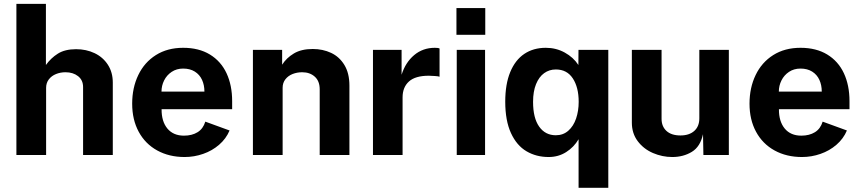

<svg xmlns="http://www.w3.org/2000/svg" viewBox="-20 -780 4336 966"><path d="M62.5 -760.5H211V-453Q235.5 -487.5 271 -510Q306.5 -532.5 363 -532.5Q414 -532.5 456 -512.5Q498 -492.5 522.8 -454.2Q547.5 -416 547.5 -364.5V0H398V-342Q398 -377 372.8 -396.8Q347.5 -416.5 309.5 -416.5Q284 -416.5 261.8 -407.5Q239.5 -398.5 225.8 -380.8Q212 -363 212 -338V0H62.5Z M901.5 -539.5Q980.5 -539.5 1036 -505.8Q1091.5 -472 1119.8 -411.5Q1148 -351 1148 -271V-230.5H793Q792.5 -169 822.2 -133.2Q852 -97.5 905.5 -97.5Q946 -97.5 974 -114.8Q1002 -132 1013 -168L1135 -123.5Q1117.5 -82 1082.5 -51.8Q1047.5 -21.5 1002.2 -5.8Q957 10 909 10Q831 10 771 -23Q711 -56 678 -116.8Q645 -177.5 645 -258.5Q645 -338.5 675.8 -402.5Q706.5 -466.5 764.5 -503Q822.5 -539.5 901.5 -539.5ZM1008.5 -319Q1008.5 -352 996.5 -378.2Q984.5 -404.5 960.2 -419.8Q936 -435 901.5 -435Q868.5 -435 843.8 -418.5Q819 -402 805.8 -375.5Q792.5 -349 792.5 -319Z M1252.5 -529H1399.5V-454.5Q1421 -488.5 1458.5 -511Q1496 -533.5 1553.5 -533.5Q1604 -533.5 1645.8 -514Q1687.5 -494.5 1712.8 -453Q1738 -411.5 1738 -349V0H1588.5V-330.5Q1588.5 -372 1563.8 -394.2Q1539 -416.5 1500.5 -416.5Q1475 -416.5 1452.5 -407.8Q1430 -399 1416 -381.2Q1402 -363.5 1402 -338.5V0H1252.5Z M1856.5 -529H2000.5V-404Q2020 -466 2063.8 -502.8Q2107.5 -539.5 2168 -539.5Q2185 -539.5 2191.5 -536V-394Q2185.5 -396.5 2168.5 -397.5Q2152 -399 2137.5 -399Q2069.5 -399 2037.5 -370Q2005.5 -341 2005.5 -290V0H1856.5Z M2420.5 0H2278V-529H2420.5ZM2276.5 -739.5H2421.5V-605H2276.5Z M2891 165V-79.5Q2867.5 -39.5 2828.5 -14.8Q2789.5 10 2740.5 10Q2678 10 2628.8 -19Q2579.5 -48 2550.8 -110.5Q2522 -173 2522 -268.5Q2522 -356.5 2547 -417.2Q2572 -478 2617.8 -508.8Q2663.5 -539.5 2726 -539.5Q2778 -539.5 2821.5 -515.5Q2865 -491.5 2890 -453L2890.5 -529H3040.5V165ZM2776.5 -99.5Q2813.5 -99.5 2839.5 -122.5Q2865.5 -145.5 2878.5 -183.8Q2891.5 -222 2891.5 -267.5Q2891.5 -340.5 2862 -385.5Q2832.5 -430.5 2776.5 -430.5Q2743.5 -430.5 2717.8 -412Q2692 -393.5 2677 -356.8Q2662 -320 2662 -267.5Q2662 -186 2692.8 -142.8Q2723.5 -99.5 2776.5 -99.5Z M3159 -163V-529H3308.5V-182Q3308.5 -144 3333.2 -121.2Q3358 -98.5 3403.5 -98.5Q3447.5 -98.5 3473 -121.2Q3498.5 -144 3498.5 -184.5V-529H3647V0H3519L3517 -105Q3503.5 -42 3460.8 -16Q3418 10 3362.5 10Q3312 10 3265 -10.2Q3218 -30.5 3188.5 -69.8Q3159 -109 3159 -163Z M4007.5 -539.5Q4086.5 -539.5 4142 -505.8Q4197.5 -472 4225.8 -411.5Q4254 -351 4254 -271V-230.5H3899Q3898.5 -169 3928.2 -133.2Q3958 -97.5 4011.5 -97.5Q4052 -97.5 4080 -114.8Q4108 -132 4119 -168L4241 -123.5Q4223.5 -82 4188.5 -51.8Q4153.5 -21.5 4108.2 -5.8Q4063 10 4015 10Q3937 10 3877 -23Q3817 -56 3784 -116.8Q3751 -177.5 3751 -258.5Q3751 -338.5 3781.8 -402.5Q3812.5 -466.5 3870.5 -503Q3928.5 -539.5 4007.5 -539.5ZM4114.5 -319Q4114.5 -352 4102.5 -378.2Q4090.5 -404.5 4066.2 -419.8Q4042 -435 4007.5 -435Q3974.5 -435 3949.8 -418.5Q3925 -402 3911.8 -375.5Q3898.5 -349 3898.5 -319Z"/></svg>

Font: 1883 Sans
Style: Bold
Weight: 700
Designer: 1883 Sans project is a fork of Public Sans.
Version: Version 1.009